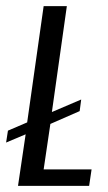

<svg xmlns="http://www.w3.org/2000/svg" viewBox="-20 -609 354 629"><path d="M39 0 64 -169 0 -142 6 -181 69 -208 123 -589H199L150 -242L246 -283L241 -245L145 -203L123 -54H280L272 0Z"/></svg>

Font: Alumni Sans Medium
Style: Italic
Weight: 500
Italic angle: -8°
Designer: Robert E. Leuschke
Foundry: Robert E. Leuschke
Version: Version 1.016